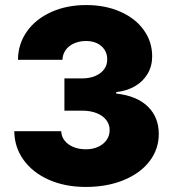

<svg xmlns="http://www.w3.org/2000/svg" viewBox="-20 -737 694 767"><path d="M37.1 -212.9H224.6Q225.1 -192.4 237.8 -175.8Q250.5 -159.2 272.9 -149.9Q295.4 -140.6 323.2 -140.6Q350.6 -140.6 372.3 -150.6Q394 -160.6 406 -178Q418 -195.3 418 -217.8Q418 -240.2 404.3 -257.8Q390.6 -275.4 365.7 -285.2Q340.8 -294.9 308.6 -294.9H237.3V-423.8H308.6Q337.9 -423.8 360.8 -433.6Q383.8 -443.4 396.2 -460.7Q408.7 -478 408.2 -500Q408.7 -521 397.9 -537.8Q387.2 -554.7 367.9 -564Q348.6 -573.2 324.2 -573.2Q297.4 -573.2 275.9 -563.7Q254.4 -554.2 242.2 -536.9Q230 -519.5 229.5 -498H51.8Q52.2 -561 87.2 -610.8Q122.1 -660.6 184.1 -688.7Q246.1 -716.8 324.2 -716.8Q400.9 -716.8 460.9 -690.2Q521 -663.6 554.4 -616.9Q587.9 -570.3 587.9 -511.7Q587.9 -473.1 569.6 -442.1Q551.3 -411.1 518.6 -392.3Q485.8 -373.5 444.3 -369.1V-363.3Q526.9 -354 570.6 -311.3Q614.3 -268.6 614.3 -202.1Q614.3 -140.6 577.1 -92.5Q540 -44.4 473.6 -17.3Q407.2 9.8 322.3 9.8Q240.2 9.8 175.5 -18.8Q110.8 -47.4 74.2 -98.1Q37.6 -148.9 37.1 -212.9Z"/></svg>

Font: Pretendard JP Black
Style: Regular
Weight: 900
Designer: Base glyphs from Inter by Rasmus Andersson; Hangeul glyphs from Noto Sans CJK(Source Han Sans) by Jang Soo-young and Kan
Foundry: Kil Hyung-jin
Version: Version 1.309